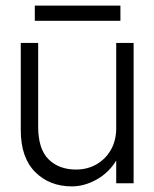

<svg xmlns="http://www.w3.org/2000/svg" viewBox="-20 -653 550 684"><path d="M104 -633H409V-579H104ZM116 -202Q116 -122 153 -85.5Q190 -49 251 -49Q292 -49 324.5 -68Q357 -87 375.5 -120Q394 -153 394 -196V-500H456V0H394V-81Q367 -37 323.5 -13Q280 11 236 11Q156 11 105 -40.5Q54 -92 54 -189V-500H116Z"/></svg>

Font: Overused Grotesk Book
Style: Regular
Weight: 350
Version: Version 0.003